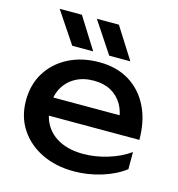

<svg xmlns="http://www.w3.org/2000/svg" viewBox="-118 -902 945 1018"><g transform="rotate(15 355.0 -392.5)"><path d="M378 14Q279 14 202 -23.5Q125 -61 81 -128Q37 -195 37 -284Q37 -372 78.5 -438.5Q120 -505 193.5 -542.5Q267 -580 362 -580Q457 -580 526.5 -537.5Q596 -495 634 -418Q672 -341 672 -237H139V-336H607L542 -299Q539 -355 515.5 -395Q492 -435 452.5 -456.5Q413 -478 359 -478Q302 -478 259.5 -455Q217 -432 193 -390.5Q169 -349 169 -292Q169 -229 197.5 -183Q226 -137 278.5 -112.5Q331 -88 403 -88Q468 -88 536 -108.5Q604 -129 656 -166V-72Q604 -32 529.5 -9Q455 14 378 14ZM409 -799 518 -627H402L288 -799ZM206 -799 314 -627H199L84 -799Z"/></g></svg>

Font: Bounded
Style: Regular
Weight: 400
Designer: Vlad Churkin
Version: Version 1.0